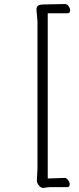

<svg xmlns="http://www.w3.org/2000/svg" viewBox="-20 -784 390 953"><path d="M195 149Q183 149 173 136.5Q163 124 163 114L166 51V-678L161 -736Q161 -750 169 -756Q177 -762 202 -762L300 -764H302Q313 -764 320.5 -753.5Q328 -743 328 -732Q328 -718 315 -718H217V102Q295 99 302.5 99Q310 99 318 110Q326 121 326 131Q326 145 313 145H229Q215 145 195 149Z"/></svg>

Font: LXGW WenKai TC Light
Style: Regular
Weight: 300
Designer: LXGW / Fontworks Inc.
Foundry: LXGW / Fontworks Inc.
Version: Version 1.330